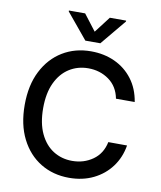

<svg xmlns="http://www.w3.org/2000/svg" viewBox="-101 -1029 937 1117"><g transform="rotate(10 367.5 -470.0)"><path d="M383.5 9.9Q289.1 9.9 215.2 -35Q141.3 -79.9 98.9 -163.7Q56.5 -247.5 56.5 -363.6Q56.5 -480.1 99.1 -563.7Q141.7 -647.4 215.6 -692.3Q289.4 -737.2 383.5 -737.2Q460.6 -737.2 524 -708.1Q587.4 -679 629.4 -623.8Q671.5 -568.5 683.9 -490.8H573.2Q559.7 -561.4 506.9 -599.3Q454.2 -637.1 384.6 -637.1Q322.1 -637.1 272.4 -605.5Q222.7 -573.9 194.1 -513Q165.5 -452.1 165.5 -363.6Q165.5 -274.9 194.2 -213.8Q223 -152.7 272.5 -121.4Q322.1 -90.2 384.2 -90.2Q453.1 -90.2 506 -127.5Q558.9 -164.8 573.2 -234.4L683.9 -234Q672.2 -162.3 631.4 -107.2Q590.6 -52.2 527 -21.1Q463.4 9.9 383.5 9.9ZM427.6 -792.6H339.1L214.5 -943.2V-948.5H310.4L383.5 -853.3L456.3 -948.5H552.6V-943.2Z"/></g></svg>

Font: Linik Sans Medium
Style: Regular
Weight: 500
Designer: Rasmus Andersson (font), Cristiano Sobral (main changes)
Foundry: rsms
Version: Version 3.018;June 1, 2022;FontCreator 14.0.0.2814 64-bit; t